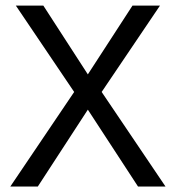

<svg xmlns="http://www.w3.org/2000/svg" viewBox="-20 -679 640 699"><path d="M299.8 -408.2 462.4 -658.7H562.5L350.1 -344.2L582.5 0H482.4L299.8 -279.8L117.7 0H17.6L250 -344.2L37.6 -658.7H137.7Z"/></svg>

Font: Cousine
Style: Regular
Weight: 400
Monospace: yes
Designer: Steve Matteson
Foundry: Ascender Corporation
Version: Version 1.20